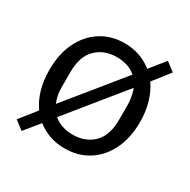

<svg xmlns="http://www.w3.org/2000/svg" viewBox="-138 -685 845 855"><g transform="rotate(30 284.0 -258.0)"><path d="M80 40 35 6 102 -78Q77 -113 64 -158Q51 -203 51 -258Q51 -340 80.5 -400.5Q110 -461 162.5 -494.5Q215 -528 284 -528Q325 -528 361.5 -515Q398 -502 426 -479L488 -556L533 -522L466 -437Q490 -403 503.5 -357.5Q517 -312 517 -258Q517 -176 487.5 -115.5Q458 -55 405.5 -21.5Q353 12 284 12Q242 12 206.5 -0.5Q171 -13 142 -36ZM284 -59Q349 -59 390 -99Q431 -139 431 -221V-295Q431 -311 429 -325Q427 -339 424 -351.5Q421 -364 417 -374H415L284 -213L186 -92Q205 -76 230 -67.5Q255 -59 284 -59ZM284 -457Q220 -457 178.5 -417Q137 -377 137 -295V-221Q137 -206 138.5 -192Q140 -178 143.5 -165.5Q147 -153 151 -142H153L284 -303L382 -424Q363 -441 338 -449Q313 -457 284 -457Z"/></g></svg>

Font: IBM Plex Sans Var
Style: Regular
Weight: 400
Designer: Mike Abbink, Paul van der Laan, Pieter van Rosmalen
Foundry: Bold Monday
Version: Version 3.000